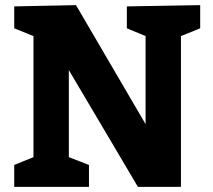

<svg xmlns="http://www.w3.org/2000/svg" viewBox="-20 -725 827 745"><path d="M35.2 -85 109.9 -115.2V-585L35.2 -615.2V-700.2L274.9 -705.1L544.9 -243.2V-585L472.2 -615.2V-700.2L756.8 -705.1V-615.2L682.1 -585V0H515.1L247.1 -453.1V-115.2L325.2 -85V0H35.2Z"/></svg>

Font: Kadwa
Style: Bold
Weight: 700
Designer: Sol Matas
Foundry: Sol Matas
Version: Version 1.001;PS 001.000;hotconv 1.0.70;makeotf.lib2.5.58329